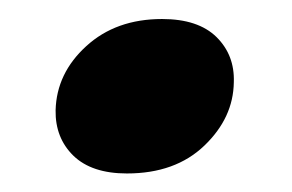

<svg xmlns="http://www.w3.org/2000/svg" viewBox="-20 -349 307 202"><path d="M113.5 -166.5Q76.5 -166.5 57.2 -185.2Q38 -204 38.5 -233Q39.5 -272 70.8 -300.5Q102 -329 150.5 -329Q188.5 -329 207.8 -310Q227 -291 226 -262.5Q225.5 -225 195 -195.8Q164.5 -166.5 113.5 -166.5Z"/></svg>

Font: Fraunces 144pt S050
Style: Bold Italic
Weight: 700
Italic angle: -16°
Version: Version 1.000; ttfautohint (v1.8.3)